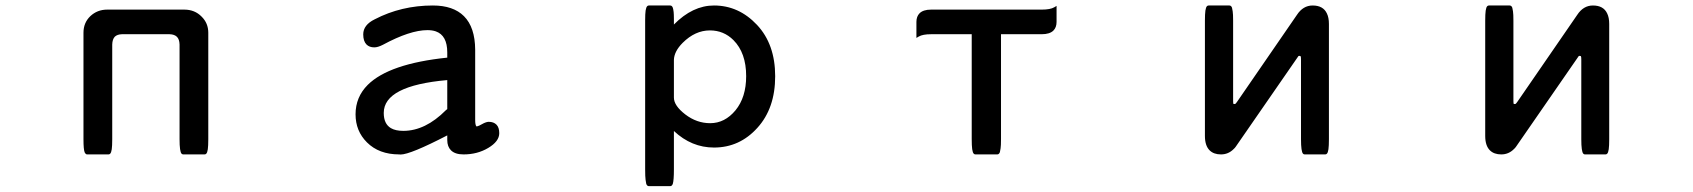

<svg xmlns="http://www.w3.org/2000/svg" viewBox="-20 -524 6040 685"><path d="M367.2 26.9H291Q287.6 26.9 285.6 24.7Q283.7 22.5 282.2 20Q277.8 9.8 277.8 -27.3V-407.2Q277.8 -442.9 302.2 -466.3Q327.1 -489.7 362.3 -489.7H637.7Q674.8 -489.7 699.2 -464.8Q723.1 -441.4 723.1 -407.2V-27.3Q723.1 -3.4 721.4 8.5Q719.7 20.5 715.8 24.4Q713.4 26.9 710 26.9H633.8Q630.4 26.9 627.9 24.4Q620.6 17.1 620.6 -27.3V-365.2Q620.1 -383.8 611.3 -392.6Q602.5 -401.4 585 -401.9H415Q398.4 -401.4 389.6 -393.1Q380.9 -383.8 380.4 -365.2V-27.3Q380.4 -3.4 378.7 8.5Q377 20.5 373 24.4Q370.6 26.9 367.2 26.9Z M1575.7 -238.3Q1349.1 -218.3 1349.1 -121.1Q1349.1 -82 1374.5 -66.9Q1391.1 -57.1 1418.9 -57.1Q1497.6 -57.1 1570.8 -130.9L1575.7 -134.8ZM1723.6 -89.4Q1741.2 -89.4 1751.2 -79.3Q1761.2 -69.3 1761.2 -48.8Q1761.2 -19.5 1721.7 3.9Q1683.1 26.9 1633.8 26.9Q1603.5 26.9 1588.9 12.2Q1575.7 -1 1575.7 -24.4V-41Q1443.8 27.3 1409.2 27.3Q1406.2 27.3 1404.3 26.9Q1332 26.9 1289.1 -16.1Q1248.5 -56.6 1248.5 -116.2Q1248.5 -177.7 1292 -221.2Q1368.2 -296.9 1575.7 -318.4V-336.9Q1575.7 -397.9 1534.7 -412.1Q1522 -416.5 1504.9 -416.5Q1442.9 -416.5 1346.2 -364.3Q1328.1 -355 1315.4 -355Q1297.9 -355 1287.6 -365.2Q1275.9 -377 1275.9 -401.4Q1275.9 -435.1 1316.9 -455.1Q1411.6 -504.4 1524.4 -504.4Q1597.2 -504.4 1635.3 -466.3Q1674.8 -426.8 1675.3 -346.7V-96.7Q1675.3 -77.6 1679.7 -73.2Q1680.2 -72.8 1681.2 -73Q1682.1 -73.2 1682.9 -73.5Q1683.6 -73.7 1684.8 -74Q1686 -74.2 1687.3 -75Q1688.5 -75.7 1690.4 -76.2Q1693.8 -77.6 1697.8 -80.1Q1708 -85.9 1713.9 -87.6Q1719.7 -89.4 1723.6 -89.4Z M2384.3 -175.8Q2384.3 -147 2425 -115.7Q2465.8 -84.5 2513.7 -84.5Q2565.9 -84.5 2604 -130.4Q2642.1 -176.8 2642.1 -252.4Q2642.1 -335.4 2596.7 -380.9Q2562 -415.5 2512.7 -415.5Q2460 -415.5 2415.5 -371.1Q2385.3 -340.8 2384.3 -310.5ZM2527.3 2.4Q2447.3 2.4 2384.3 -56.6V80.1Q2384.3 119.1 2380.4 131.8Q2377.4 140.1 2371.1 140.1H2294.9Q2288.6 140.1 2285.6 131.8Q2284.7 127.4 2283.2 117.2Q2281.7 106.9 2281.7 80.1V-452.1Q2281.7 -475.1 2283.4 -486.6Q2285.2 -498 2289.1 -502Q2291.5 -504.4 2294.9 -504.4H2371.1Q2379.4 -504.4 2381.8 -491.2Q2383.8 -481.4 2384 -471.4Q2384.3 -461.4 2384.3 -456.1V-436.5Q2451.2 -504.4 2527.3 -504.4Q2615.7 -504.4 2680.7 -435.3Q2745.6 -366.2 2745.6 -252Q2745.6 -137.7 2682.1 -67.9Q2618.7 2.4 2527.3 2.4Z M3446.8 -401.9H3301.8Q3272 -401.9 3257.8 -393.6L3249.5 -388.7V-445.8Q3249.5 -465.3 3260.7 -476.6Q3273.9 -489.7 3301.8 -489.7H3696.3Q3727.1 -489.7 3741.2 -498L3749.5 -502.9V-445.8Q3749.5 -426.3 3738.3 -415Q3725.1 -401.9 3696.3 -401.9H3551.3V-28.3Q3551.3 -3.9 3549.8 5.4Q3548.3 14.6 3547.4 18.3Q3546.4 22 3543.9 24.4Q3541.5 26.9 3538.1 26.9H3460Q3456.5 26.9 3454.1 24.4Q3450.2 20.5 3448.5 8.3Q3446.8 -3.9 3446.8 -28.3Z M4621.6 -312.5Q4621.6 -321.3 4620.1 -323.7L4616.2 -324.7Q4613.3 -324.7 4612.1 -323.5Q4610.8 -322.3 4607.9 -317.4Q4390.1 -2.4 4388.7 -0.5Q4385.7 3.9 4381.3 7.8Q4362.3 26.9 4336.2 26.9Q4310.1 26.9 4295.4 12.2Q4278.8 -4.4 4278.8 -39.1V-450.2Q4278.8 -474.1 4280.5 -486.1Q4282.2 -498 4286.1 -502Q4288.6 -504.4 4292 -504.4H4366.2Q4369.6 -504.4 4372.1 -502Q4374.5 -499.5 4375.5 -496.1Q4376.5 -492.7 4377.9 -483.4Q4379.4 -474.1 4379.4 -450.2V-164.1Q4379.4 -157.2 4380.4 -153.3Q4381.3 -152.8 4383.8 -152.8L4387.2 -153.3Q4389.2 -154.8 4393.1 -160.2L4606.9 -470.7Q4628.9 -504.4 4663.1 -504.4Q4700.7 -504.4 4713.9 -476.1Q4721.2 -461.4 4721.2 -438.5V-27.3Q4721.2 -3.4 4719.5 8.5Q4717.8 20.5 4713.9 24.4Q4711.4 26.9 4708 26.9H4634.8Q4631.3 26.9 4628.9 24.4Q4621.6 17.1 4621.6 -27.3Z M5621.6 -312.5Q5621.6 -321.3 5620.1 -323.7L5616.2 -324.7Q5613.3 -324.7 5612.1 -323.5Q5610.8 -322.3 5607.9 -317.4Q5390.1 -2.4 5388.7 -0.5Q5385.7 3.9 5381.3 7.8Q5362.3 26.9 5336.2 26.9Q5310.1 26.9 5295.4 12.2Q5278.8 -4.4 5278.8 -39.1V-450.2Q5278.8 -474.1 5280.5 -486.1Q5282.2 -498 5286.1 -502Q5288.6 -504.4 5292 -504.4H5366.2Q5369.6 -504.4 5372.1 -502Q5374.5 -499.5 5375.5 -496.1Q5376.5 -492.7 5377.9 -483.4Q5379.4 -474.1 5379.4 -450.2V-164.1Q5379.4 -157.2 5380.4 -153.3Q5381.3 -152.8 5383.8 -152.8L5387.2 -153.3Q5389.2 -154.8 5393.1 -160.2L5606.9 -470.7Q5628.9 -504.4 5663.1 -504.4Q5700.7 -504.4 5713.9 -476.1Q5721.2 -461.4 5721.2 -438.5V-27.3Q5721.2 -3.4 5719.5 8.5Q5717.8 20.5 5713.9 24.4Q5711.4 26.9 5708 26.9H5634.8Q5631.3 26.9 5628.9 24.4Q5621.6 17.1 5621.6 -27.3Z"/></svg>

Font: YuPearl-Medium
Style: Medium
Weight: 500
Designer: Max Yao
Foundry: Max-Everyday
Version: Version 1.011; ttfautohint (v1.8.3)